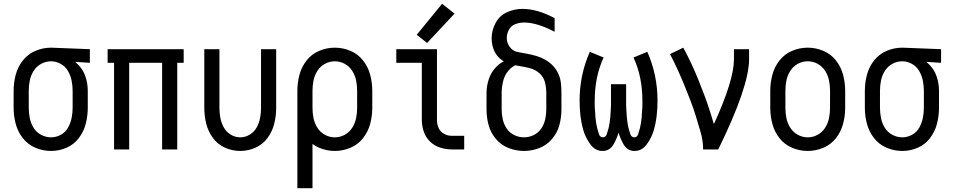

<svg xmlns="http://www.w3.org/2000/svg" viewBox="-20 -790 5040 1015"><path d="M250 8Q207 8 167 -9Q127 -26 100.5 -60Q74 -94 63 -135.5Q52 -177 52 -220V-310Q52 -353 63 -394.5Q74 -436 100.5 -470Q127 -504 167 -521Q207 -538 250 -538H251L455 -530V-458L377 -463Q384 -457 391 -450Q419 -423 431.5 -386Q444 -349 444 -310V-220Q444 -178 433.5 -136.5Q423 -95 397 -60.5Q371 -26 331.5 -9Q292 8 250 8ZM250 -64Q277 -64 301.5 -77.5Q326 -91 339.5 -115Q353 -139 358.5 -166Q364 -193 364 -220V-310Q364 -337 358.5 -364Q353 -391 339.5 -414.5Q326 -438 301.5 -452Q277 -466 250 -466Q222 -466 197.5 -452.5Q173 -439 158 -415.5Q143 -392 137.5 -365Q132 -338 132 -310V-220Q132 -193 137.5 -165.5Q143 -138 157.5 -114.5Q172 -91 197 -77.5Q222 -64 250 -64Z M583 0V-458H549V-530H951V-458H917V0H837V-458H663V0Z M1250 8Q1208 8 1169 -9.5Q1130 -27 1105 -61.5Q1080 -96 1070 -137Q1060 -178 1060 -220V-530H1140V-220Q1140 -193 1145 -166.5Q1150 -140 1163 -116.5Q1176 -93 1199.5 -78.5Q1223 -64 1250 -64Q1277 -64 1300.5 -78.5Q1324 -93 1337 -116.5Q1350 -140 1355 -166.5Q1360 -193 1360 -220V-530H1440V-220Q1440 -178 1430 -137Q1420 -96 1395 -61.5Q1370 -27 1331 -9.5Q1292 8 1250 8Z M1552 205V-310Q1552 -353 1563 -394.5Q1574 -436 1600.5 -470Q1627 -504 1667 -521Q1707 -538 1750 -538Q1793 -538 1833 -521Q1873 -504 1899.5 -470Q1926 -436 1937 -394.5Q1948 -353 1948 -310V-220Q1948 -177 1937 -135.5Q1926 -94 1899.5 -60Q1873 -26 1833 -9Q1793 8 1750 8Q1707 8 1667 -9Q1648 -17 1632 -29V205ZM1750 -64Q1778 -64 1802.5 -77.5Q1827 -91 1842 -114.5Q1857 -138 1862.5 -165Q1868 -192 1868 -220V-310Q1868 -338 1862.5 -365Q1857 -392 1842 -415.5Q1827 -439 1802.5 -452.5Q1778 -466 1750 -466Q1722 -466 1697.5 -452.5Q1673 -439 1658 -415.5Q1643 -392 1637.5 -365Q1632 -338 1632 -310V-220Q1632 -192 1637.5 -165Q1643 -138 1658 -114.5Q1673 -91 1697.5 -77.5Q1722 -64 1750 -64ZM1552 -215V-219Z M2369 0Q2338 0 2307.5 -9.5Q2277 -19 2254 -41Q2231 -63 2220.5 -93.5Q2210 -124 2210 -155V-458H2075V-530H2290V-155Q2290 -133 2299 -113Q2308 -93 2327.5 -82.5Q2347 -72 2369 -72H2434V0ZM2238 -563 2183 -606 2317 -770 2383 -718Z M2750 8Q2708 8 2668.5 -7.5Q2629 -23 2601.5 -55.5Q2574 -88 2563 -128.5Q2552 -169 2552 -211V-298Q2552 -336 2564.5 -373Q2577 -410 2604 -437Q2622 -455 2643 -466Q2631 -473 2620 -483Q2599 -503 2589 -530.5Q2579 -558 2579 -587Q2579 -629 2599.5 -668Q2620 -707 2659.5 -725Q2699 -743 2741 -743Q2821 -743 2912 -694V-622Q2819 -671 2750 -671Q2727 -671 2704.5 -662.5Q2682 -654 2670.5 -633Q2659 -612 2659 -589Q2659 -563 2675 -541.5Q2691 -520 2717 -515Q2743 -510 2768 -505.5Q2793 -501 2817.5 -493.5Q2842 -486 2864.5 -473Q2887 -460 2904.5 -441Q2922 -422 2932.5 -398Q2943 -374 2945.5 -348.5Q2948 -323 2948 -298V-211Q2948 -169 2937 -128.5Q2926 -88 2898.5 -55.5Q2871 -23 2831.5 -7.5Q2792 8 2750 8ZM2750 -64Q2777 -64 2801.5 -76Q2826 -88 2841 -110Q2856 -132 2862 -158.5Q2868 -185 2868 -211V-298Q2868 -326 2861 -354.5Q2854 -383 2832 -402.5Q2810 -422 2781.5 -429.5Q2753 -437 2725 -441Q2715 -443 2704 -445Q2692 -439 2681 -430Q2652 -404 2642 -369Q2632 -334 2632 -298V-211Q2632 -185 2638 -158.5Q2644 -132 2659 -110Q2674 -88 2698.5 -76Q2723 -64 2750 -64Z M3166 8Q3126 8 3100.5 -27.5Q3075 -63 3064 -101Q3053 -139 3048.5 -178.5Q3044 -218 3044 -258Q3044 -394 3098 -516L3171 -486Q3124 -385 3124 -257V-247V-237V-227Q3125 -213 3126 -198Q3127 -183 3128 -168.5Q3129 -154 3131.5 -139.5Q3134 -125 3137.5 -111Q3141 -97 3146.5 -80.5Q3152 -64 3167 -64Q3182 -64 3188 -81.5Q3194 -99 3197.5 -113.5Q3201 -128 3203 -143Q3205 -158 3206.5 -173.5Q3208 -189 3208.5 -204Q3209 -219 3210 -234V-345H3290V-234Q3291 -219 3291.5 -204Q3292 -189 3293.5 -173.5Q3295 -158 3297 -143Q3299 -128 3302.5 -113.5Q3306 -99 3312 -81.5Q3318 -64 3333 -64Q3348 -64 3353.5 -80.5Q3359 -97 3362.5 -111Q3366 -125 3368.5 -139.5Q3371 -154 3372 -168.5Q3373 -183 3374 -198Q3375 -213 3376 -227V-237V-247V-257Q3376 -385 3329 -486L3402 -516Q3456 -394 3456 -258Q3456 -218 3451.5 -178.5Q3447 -139 3436 -101Q3425 -63 3399.5 -27.5Q3374 8 3334 8Q3295 8 3274 -31Q3258 -61 3250 -89Q3242 -61 3226 -31Q3205 8 3166 8Z M3697 0Q3697 -45 3684.5 -88.5Q3672 -132 3659 -174.5Q3646 -217 3630 -258.5Q3614 -300 3597 -341.5Q3580 -383 3561.5 -423.5Q3543 -464 3522 -504L3592 -538Q3615 -496 3635 -453Q3655 -410 3673 -365.5Q3691 -321 3707.5 -276.5Q3724 -232 3738 -186Q3746 -160 3754 -134Q3860 -365 3860 -477V-530H3940V-477Q3940 -332 3777 0Z M4250 8Q4207 8 4167 -9Q4127 -26 4100.5 -60Q4074 -94 4063 -135.5Q4052 -177 4052 -220V-310Q4052 -353 4063 -394.5Q4074 -436 4100.5 -470Q4127 -504 4167 -521Q4207 -538 4250 -538Q4293 -538 4333 -521Q4373 -504 4399.5 -470Q4426 -436 4437 -394.5Q4448 -353 4448 -310V-220Q4448 -177 4437 -135.5Q4426 -94 4399.5 -60Q4373 -26 4333 -9Q4293 8 4250 8ZM4250 -64Q4278 -64 4302.5 -77.5Q4327 -91 4342 -114.5Q4357 -138 4362.5 -165Q4368 -192 4368 -220V-310Q4368 -338 4362.5 -365Q4357 -392 4342 -415.5Q4327 -439 4302.5 -452.5Q4278 -466 4250 -466Q4222 -466 4197.5 -452.5Q4173 -439 4158 -415.5Q4143 -392 4137.5 -365Q4132 -338 4132 -310V-220Q4132 -192 4137.5 -165Q4143 -138 4158 -114.5Q4173 -91 4197.5 -77.5Q4222 -64 4250 -64Z M4750 8Q4707 8 4667 -9Q4627 -26 4600.5 -60Q4574 -94 4563 -135.5Q4552 -177 4552 -220V-310Q4552 -353 4563 -394.5Q4574 -436 4600.5 -470Q4627 -504 4667 -521Q4707 -538 4750 -538H4751L4955 -530V-458L4877 -463Q4884 -457 4891 -450Q4919 -423 4931.5 -386Q4944 -349 4944 -310V-220Q4944 -178 4933.5 -136.5Q4923 -95 4897 -60.5Q4871 -26 4831.5 -9Q4792 8 4750 8ZM4750 -64Q4777 -64 4801.5 -77.5Q4826 -91 4839.5 -115Q4853 -139 4858.5 -166Q4864 -193 4864 -220V-310Q4864 -337 4858.5 -364Q4853 -391 4839.5 -414.5Q4826 -438 4801.5 -452Q4777 -466 4750 -466Q4722 -466 4697.5 -452.5Q4673 -439 4658 -415.5Q4643 -392 4637.5 -365Q4632 -338 4632 -310V-220Q4632 -193 4637.5 -165.5Q4643 -138 4657.5 -114.5Q4672 -91 4697 -77.5Q4722 -64 4750 -64Z"/></svg>

Font: Iosevka SS08
Style: Regular
Weight: 400
Monospace: yes
Designer: Belleve Invis
Foundry: Belleve Invis
Version: 2.1.0; ttfautohint (v1.8.2)